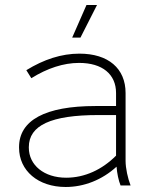

<svg xmlns="http://www.w3.org/2000/svg" viewBox="-20 -740 614 766"><path d="M301 -590 367 -720H325L268 -590ZM242 6C315 6 387 -22 445 -75C447 -48 453 -20 461 0H501C490 -28 481 -69 481 -98V-369C481 -467 412 -526 297 -526C225 -526 155 -503 85 -460L105 -428C169 -468 234 -489 295 -489H296C388 -489 443 -444 443 -369V-317H361C160 -317 56 -260 56 -153V-151C56 -59 132 6 242 6ZM244 -31C156 -31 95 -81 95 -151V-153C95 -240 184 -281 372 -281H443V-119C387 -63 318 -31 244 -31Z"/></svg>

Font: Fixel Display ExtraLight
Style: Regular
Weight: 200
Designer: AlfaBravo + MacPaw
Foundry: Kyrylo Tkachov, Marchela Mozhyna, Serhii Makarenko, Maria Weinstein, Zakhar Kryvoshyya
Version: Version 1.211